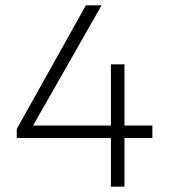

<svg xmlns="http://www.w3.org/2000/svg" viewBox="-20 -702 635 722"><path d="M43 -217 303 -682H362L97 -217ZM43 -183V-217L65 -230H553V-183ZM397 0V-460H448V0Z"/></svg>

Font: Outfit Thin ExtraLight
Style: Regular
Weight: 250
Version: Version 1.100;gftools[0.9.27]